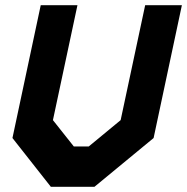

<svg xmlns="http://www.w3.org/2000/svg" viewBox="-20 -720 721 740"><path d="M176 0 28 -188 137 -700H278.5L184 -257L264.5 -155.5H322L445 -257L539.5 -700H681L572 -188L344 0ZM225.5 -71H324.5L508.5 -220.5L595.5 -629.5L508.5 -220.5L324.5 -71H225.5L105.5 -221.5L192.5 -629.5L105.5 -221.5Z"/></svg>

Font: Tourney Black
Style: Italic
Weight: 900
Italic angle: -12°
Version: Version 1.015